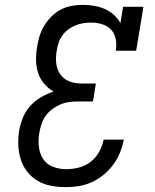

<svg xmlns="http://www.w3.org/2000/svg" viewBox="-20 -763 640 791"><path d="M252 8Q221 8 191 2.5Q161 -3 136 -17.5Q111 -32 93 -54.5Q75 -77 66 -105Q57 -133 55.5 -163.5Q54 -194 59 -225Q64 -252 74.5 -278.5Q85 -305 104.5 -326.5Q124 -348 149 -362.5Q174 -377 201 -386Q179 -398 162 -418Q145 -438 137 -462.5Q129 -487 128.5 -514.5Q128 -542 133 -570Q136 -592 143 -614.5Q150 -637 162.5 -657.5Q175 -678 192.5 -695.5Q210 -713 231.5 -724Q253 -735 276 -739Q299 -743 321 -743Q345 -743 368 -739Q391 -735 411.5 -726Q432 -717 449 -702Q466 -687 476 -667L487 -735H571L541 -554H457Q461 -578 457 -601Q453 -624 438.5 -640Q424 -656 401.5 -663Q379 -670 356 -670Q340 -670 323.5 -667.5Q307 -665 291 -658.5Q275 -652 261 -641.5Q247 -631 237 -617Q227 -603 221.5 -587Q216 -571 214 -555Q209 -529 211.5 -503.5Q214 -478 227.5 -458Q241 -438 264 -428.5Q287 -419 313 -419H375L363 -345H301Q283 -345 264.5 -342.5Q246 -340 228.5 -332.5Q211 -325 195 -313Q179 -301 168 -285.5Q157 -270 151 -252Q145 -234 142 -216Q137 -188 140 -159.5Q143 -131 157.5 -108.5Q172 -86 198 -76Q224 -66 252 -66Q278 -66 304.5 -72.5Q331 -79 353 -96Q375 -113 388.5 -137.5Q402 -162 407 -188H490Q485 -161 474.5 -135Q464 -109 447 -85.5Q430 -62 407.5 -43.5Q385 -25 359 -13Q333 -1 306 3.5Q279 8 252 8Z"/></svg>

Font: Iosevka Curly Slab ExObl
Style: Regular
Weight: 400
Width: 7
Italic angle: -9°
Monospace: yes
Designer: Belleve Invis
Foundry: Belleve Invis
Version: Version 11.1.0; ttfautohint (v1.8.3)